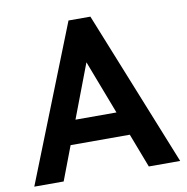

<svg xmlns="http://www.w3.org/2000/svg" viewBox="-79 -782 836 858"><g transform="rotate(-10 339.0 -352.5)"><path d="M8 0H141.3L351.8 -553.7H316L527.7 0H670L386.8 -704.7H287.5ZM171.8 -154.5H498V-262.8H171.8Z"/></g></svg>

Font: Tilda Sans VF
Style: Regular
Weight: 400
Designer: ParaType Ltd
Foundry: ParaType Ltd
Version: Version 1.010